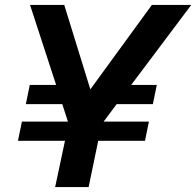

<svg xmlns="http://www.w3.org/2000/svg" viewBox="-20 -760 797 780"><path d="M53 -188 69 -266H256L233 -337H85L101 -415H208L102 -740H241L347 -397L597 -740H757L513 -415H617L601 -337H454L401 -266H585L569 -188H379L340 0H204L244 -188Z"/></svg>

Font: Be Vietnam Pro SemiBold
Style: Italic
Weight: 600
Italic angle: -12°
Designer: Lam Bao, Tony Le, Vietanh Nguyen
Foundry: Yellow Type Foundry
Version: Version 1.002; ttfautohint (v1.8.3)